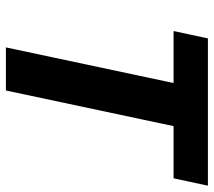

<svg xmlns="http://www.w3.org/2000/svg" viewBox="-56 -650 707 634"><g transform="rotate(90 297.0 -333.5)"><path d="M279.3 0H137L254.7 -553.7H83L107.3 -667H593.7L569.3 -553.7H397Z"/></g></svg>

Font: Epunda Sans Light
Style: Italic
Weight: 300
Italic angle: -12.0243°
Designer: Simon Atzbach
Foundry: typofactur
Version: Version 2.204